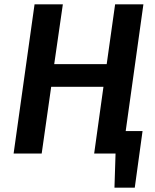

<svg xmlns="http://www.w3.org/2000/svg" viewBox="-20 -711 717 889"><path d="M562 -104H640L604 158H510L515 0H416L459 -309H217L173 0H43L140 -691H271L231 -414H474L513 -691H644Z"/></svg>

Font: FiraGO Medium
Style: Italic
Weight: 500
Italic angle: -8°
Designer: bBox Type GmbH
Foundry: bBox Type GmbH
Version: Version 1.001